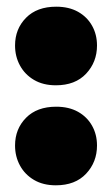

<svg xmlns="http://www.w3.org/2000/svg" viewBox="-20 -538 335 574"><path d="M147 -283Q109 -283 81.8 -299Q54.5 -315 39.8 -342Q25 -369 25 -402Q25 -451.5 57.8 -484.8Q90.5 -518 148 -518Q186 -518 213.2 -502.8Q240.5 -487.5 255.2 -461.2Q270 -435 270 -402Q270 -352.5 237.5 -317.8Q205 -283 147 -283ZM147 16Q109 16 81.8 0Q54.5 -16 39.8 -43Q25 -70 25 -103Q25 -152.5 57.8 -185.8Q90.5 -219 148 -219Q186 -219 213.2 -203.8Q240.5 -188.5 255.2 -162.2Q270 -136 270 -103Q270 -53.5 237.5 -18.8Q205 16 147 16Z"/></svg>

Font: Commissioner Thin Black
Style: Regular
Weight: 900
Version: Version 1.000